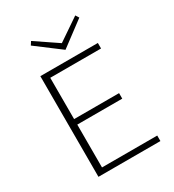

<svg xmlns="http://www.w3.org/2000/svg" viewBox="-203 -972 985 1087"><g transform="rotate(-30 290.0 -428.5)"><path d="M474 -835 315 -716 157 -835 171 -857 316 -759 460 -857ZM161 -36H522V0H117V-658H493V-622H161V-352H455V-316H161Z"/></g></svg>

Font: EauTestInfant Light
Style: Regular
Weight: 300
Designer: Christian Thalmann (Catharsis Fonts)
Version: Version 0.001;PS 000.001;hotconv 1.0.88;makeotf.lib2.5.64775